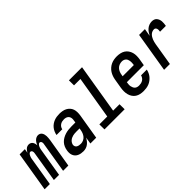

<svg xmlns="http://www.w3.org/2000/svg" viewBox="65 -1543 2358 2358"><g transform="rotate(-45 1244.0 -363.5)"><path d="M-12 0 74 -520H165L156 -466Q162 -479 170.5 -490Q179 -501 189.5 -510Q200 -519 213 -523.5Q226 -528 239 -528Q255 -528 268.5 -521Q282 -514 290 -502Q298 -490 302 -475Q306 -460 306 -445Q312 -460 320.5 -474.5Q329 -489 341 -501.5Q353 -514 368.5 -521Q384 -528 399 -528H400Q416 -528 429.5 -521Q443 -514 451 -501.5Q459 -489 463 -474Q467 -459 467.5 -443.5Q468 -428 466.5 -412Q465 -396 463 -380L400 0H309L374 -395Q376 -404 376.5 -413Q377 -422 374 -430Q371 -438 364.5 -444Q358 -450 349 -450Q341 -450 333.5 -444Q326 -438 321 -430.5Q316 -423 312.5 -415Q309 -407 306.5 -398.5Q304 -390 302 -381.5Q300 -373 299 -365L239 0H149L214 -395Q216 -404 216 -413Q216 -422 213.5 -430Q211 -438 204.5 -444Q198 -450 189 -450Q180 -450 172.5 -444Q165 -438 160.5 -430.5Q156 -423 152.5 -415Q149 -407 146 -398.5Q143 -390 141.5 -381.5Q140 -373 139 -365L79 0Z M657 8Q636 8 616 4.5Q596 1 577.5 -7.5Q559 -16 545.5 -30.5Q532 -45 525 -63.5Q518 -82 517 -102.5Q516 -123 520 -145Q524 -171 535 -196.5Q546 -222 565 -242.5Q584 -263 609 -277Q634 -291 660 -299Q686 -307 712.5 -310Q739 -313 765 -313H835L840 -347Q841 -352 841.5 -358Q842 -364 842 -369Q842 -385 836.5 -399Q831 -413 819.5 -422.5Q808 -432 793.5 -436Q779 -440 763 -440Q747 -440 730.5 -436.5Q714 -433 699.5 -423.5Q685 -414 675 -399.5Q665 -385 663 -369V-368H563V-369Q567 -392 576.5 -414Q586 -436 601 -455.5Q616 -475 636.5 -489.5Q657 -504 679 -512.5Q701 -521 724 -524.5Q747 -528 770 -528Q796 -528 822 -523.5Q848 -519 870 -507.5Q892 -496 909 -477.5Q926 -459 934 -435.5Q942 -412 942.5 -385.5Q943 -359 939 -332L884 0H783L797 -89Q787 -69 772.5 -50.5Q758 -32 740 -18.5Q722 -5 700 1.5Q678 8 657 8ZM700 -80Q722 -80 744 -90Q766 -100 781 -118Q796 -136 804.5 -158Q813 -180 816 -202L820 -225H765Q750 -225 735.5 -224Q721 -223 706 -219.5Q691 -216 677 -209.5Q663 -203 651 -193Q639 -183 631 -169.5Q623 -156 620 -142Q618 -126 624 -112.5Q630 -99 642.5 -92Q655 -85 670 -82.5Q685 -80 700 -80Z M1378 0H1028L1027 -88H1164L1257 -647H1146L1145 -735H1373L1266 -88H1377Z M1702 8Q1673 8 1645 2Q1617 -4 1594 -19Q1571 -34 1556 -57Q1541 -80 1534 -107Q1527 -134 1527 -163Q1527 -192 1532 -221L1552 -341Q1556 -366 1565 -391Q1574 -416 1588 -438Q1602 -460 1623 -478.5Q1644 -497 1668 -508Q1692 -519 1717.5 -523.5Q1743 -528 1768 -528Q1797 -528 1825.5 -522Q1854 -516 1877 -501.5Q1900 -487 1916 -464Q1932 -441 1939.5 -414Q1947 -387 1946.5 -357.5Q1946 -328 1941 -299L1927 -216H1632L1631 -207Q1628 -192 1627.5 -176.5Q1627 -161 1630 -147Q1633 -133 1639 -120Q1645 -107 1655.5 -97.5Q1666 -88 1680.5 -84Q1695 -80 1710 -80Q1726 -80 1743 -83.5Q1760 -87 1775 -96Q1790 -105 1800.5 -120Q1811 -135 1815 -152H1915Q1910 -129 1900 -106.5Q1890 -84 1874 -65Q1858 -46 1837.5 -31Q1817 -16 1795 -7.5Q1773 1 1749 4.5Q1725 8 1702 8ZM1647 -304H1841L1843 -313Q1845 -328 1845.5 -343Q1846 -358 1844 -372Q1842 -386 1836.5 -399Q1831 -412 1820.5 -421.5Q1810 -431 1796.5 -435.5Q1783 -440 1768 -440Q1747 -440 1725 -432Q1703 -424 1687 -407Q1671 -390 1662.5 -369Q1654 -348 1651 -327Z M2063 0 2149 -520H2250L2233 -420Q2244 -441 2257.5 -461Q2271 -481 2289.5 -496.5Q2308 -512 2330.5 -520Q2353 -528 2376 -528Q2394 -528 2411 -522.5Q2428 -517 2439.5 -504Q2451 -491 2457.5 -474.5Q2464 -458 2465.5 -440Q2467 -422 2465 -403.5Q2463 -385 2460 -366H2359Q2361 -378 2361.5 -390.5Q2362 -403 2359 -414Q2356 -425 2347.5 -432.5Q2339 -440 2327 -440Q2311 -440 2295 -434Q2279 -428 2266.5 -416Q2254 -404 2245 -389.5Q2236 -375 2230 -359.5Q2224 -344 2220 -328.5Q2216 -313 2213 -297L2164 0Z"/></g></svg>

Font: Iosevka Semibold Oblique
Style: Regular
Weight: 600
Italic angle: -9°
Monospace: yes
Designer: Belleve Invis
Foundry: Belleve Invis
Version: Version 32.5.0; ttfautohint (v1.8.4)